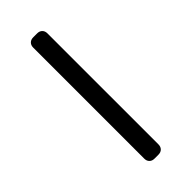

<svg xmlns="http://www.w3.org/2000/svg" viewBox="-179 -551 582 582"><g transform="rotate(-45 111.5 -260.0)"><path d="M103 0Q93 0 87 -6Q81 -12 81 -22V-498Q81 -508 87 -514Q93 -520 103 -520H120Q130 -520 136 -514Q142 -508 142 -498V-22Q142 -12 136 -6Q130 0 120 0Z"/></g></svg>

Font: Rubik AZ
Style: Regular
Weight: 300
Designer: Hubert and Fischer
Foundry: Hubert & Fischer
Version: Version 2.000